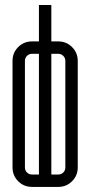

<svg xmlns="http://www.w3.org/2000/svg" viewBox="-20 -734 354 754"><path d="M181.6 -48.7Q181.6 -48.7 209.1 -48.7Q220.3 -48.7 228.4 -56.6Q236.6 -64.6 236.6 -76.2V-495.2Q236.6 -506.5 228.4 -514.6Q220.3 -522.7 209.1 -522.7H181.6ZM285.3 -495.2Q285.3 -495.2 285.3 -76.2Q285.3 -44.6 263 -22.3Q240.7 0 209.1 0H132.9V-714.3H181.6V-571.4H209.1Q240.7 -571.4 263 -549.1Q285.3 -526.9 285.3 -495.2ZM132.9 -522.7Q132.9 -522.7 105.4 -522.7Q94.1 -522.7 86 -514.6Q77.9 -506.5 77.9 -495.2V-76.2Q77.9 -64.6 86 -56.6Q94.1 -48.7 105.4 -48.7H132.9ZM181.6 -714.3V0Q181.6 0 105.4 0Q73.7 0 51.4 -22.3Q29.2 -44.6 29.2 -76.2V-495.2Q29.2 -526.9 51.4 -549.1Q73.7 -571.4 105.4 -571.4H132.9V-714.3Z"/></svg>

Font: Marapfhont
Style: Book
Weight: 400
Version: Version 0.15